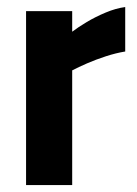

<svg xmlns="http://www.w3.org/2000/svg" viewBox="-20 -534 395 554"><path d="M55.2 0V-501.9H188.3V-442.5Q205.4 -455.5 230.4 -470.5Q255.4 -485.4 284.7 -497.7Q313.9 -510 341.3 -513.7V-385.4Q314.9 -381.1 285.8 -371.7Q256.8 -362.3 231.3 -351.2Q205.8 -340.1 188.3 -330.9V0Z"/></svg>

Font: Cairo
Style: Regular
Weight: 400
Designer: Mohamed Gaber, Accademia di Belle Arti di Urbino
Foundry: Kief Type Foundry, Accademia di Belle Arti di Urbino
Version: Version 3.120